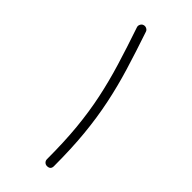

<svg xmlns="http://www.w3.org/2000/svg" viewBox="-200 -633 693 693"><g transform="rotate(45 146.5 -286.5)"><path d="M86.9 -588.9Q93.8 -591.3 100.8 -587.9Q107.9 -584.5 109.9 -577.6Q136.2 -500 156.5 -433.1Q176.8 -366.2 190.4 -300.5Q204.1 -234.9 211.2 -162.1Q218.3 -89.4 218.3 0Q218.3 17.6 200.2 17.6Q192.9 17.6 187.7 12.5Q182.6 7.3 182.6 0Q182.6 -87.9 175.8 -158.7Q168.9 -229.5 155.5 -293.2Q142.1 -356.9 122.1 -422.6Q102.1 -488.3 75.7 -565.9Q73.2 -572.8 76.7 -579.8Q80.1 -586.9 86.9 -588.9Z"/></g></svg>

Font: Mikhak ExtraLight
Style: Regular
Weight: 200
Designer: Amin Abedi
Version: Version 3.3